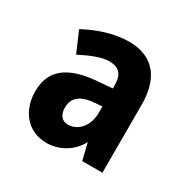

<svg xmlns="http://www.w3.org/2000/svg" viewBox="-94 -809 520 528"><g transform="rotate(30 166.0 -544.5)"><path d="M174 -722C127 -722 78 -705 37 -683L65 -618C96 -634 129 -648 153 -648C189 -648 199 -628 199 -597V-588L163 -585C81 -580 18 -556 18 -475C18 -418 51 -367 116 -367C155 -367 194 -389 213 -426L226 -373H290V-589C290 -666 257 -722 174 -722ZM166 -528 199 -531V-512C199 -467 172 -440 141 -440C124 -440 111 -452 111 -477C111 -504 127 -523 166 -528Z"/></g></svg>

Font: Noto Sans Malayalam ExtraCondensed
Style: Bold
Weight: 700
Width: 2
Designer: Jelle Bosma - Monotype Design Team
Foundry: Monotype Imaging Inc.
Version: Version 2.104